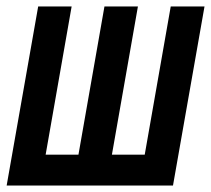

<svg xmlns="http://www.w3.org/2000/svg" viewBox="-22 -571 649 591"><path d="M95.5 -551H198.5L118.5 -95H219.5L299.5 -551H402.5L322.5 -95H423.5L503.5 -551H607.5L510.5 0H-1.5Z"/></svg>

Font: JuliaMono BoldItalic
Style: Regular
Weight: 700
Italic angle: -9°
Monospace: yes
Designer: cormullion
Foundry: corm
Version: Version 0.049; ttfautohint (v1.8.4)